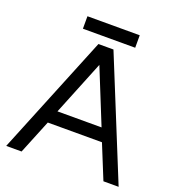

<svg xmlns="http://www.w3.org/2000/svg" viewBox="-146 -940 969 1056"><g transform="rotate(20 338.5 -411.5)"><path d="M9 0 294 -700H382L667 0H578L497 -199H180L99 0ZM209 -275H467L338 -594ZM185 -750V-823H491V-750Z"/></g></svg>

Font: Figtree Light
Style: Regular
Weight: 400
Version: Version 2.002